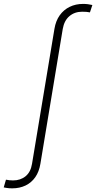

<svg xmlns="http://www.w3.org/2000/svg" viewBox="-146 -770 505 1007"><path d="M-81.5 217.8Q-90.3 217.8 -97.4 217.3Q-104.5 216.8 -111.6 215.6Q-118.7 214.4 -126.5 212.9L-114.7 172.4Q-106 174.3 -96.4 175.3Q-86.9 176.3 -77.6 176.3Q-38.6 176.3 -11.7 154.3Q15.1 132.3 22 88.9L139.6 -619.1Q146.5 -660.6 167.2 -689.7Q188 -718.8 219.5 -734.1Q251 -749.5 289.6 -749.5Q303.2 -749.5 314.9 -748Q326.7 -746.6 338.4 -743.7L325.7 -705.1Q317.4 -707 307.1 -707.8Q296.9 -708.5 284.7 -708.5Q245.6 -708.5 218.3 -685.5Q190.9 -662.6 183.1 -618.2L65.9 88.9Q59.1 130.4 39.1 159.2Q19 188 -12 202.9Q-43 217.8 -81.5 217.8Z"/></svg>

Font: Inter 20pt ExtraLight
Style: Italic
Weight: 250
Italic angle: -9.3988°
Version: Version 4.001;git-66647c0bb